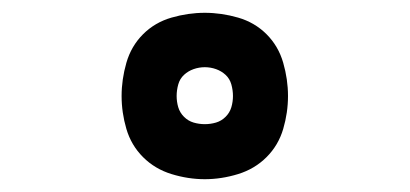

<svg xmlns="http://www.w3.org/2000/svg" viewBox="-20 -805 640 300"><path d="M300 -525Q274 -525 248 -533Q222 -541 203.5 -559.5Q185 -578 177.5 -603.5Q170 -629 170 -655Q170 -681 177.5 -707Q185 -733 203.5 -751.5Q222 -770 248 -777.5Q274 -785 300 -785Q326 -785 352 -777.5Q378 -770 396.5 -751.5Q415 -733 422.5 -707Q430 -681 430 -655Q430 -629 422.5 -603.5Q415 -578 396.5 -559.5Q378 -541 352 -533Q326 -525 300 -525ZM300 -611Q309 -611 317.5 -613.5Q326 -616 332.5 -622.5Q339 -629 341.5 -637.5Q344 -646 344 -655Q344 -664 341.5 -673Q339 -682 332.5 -688Q326 -694 317.5 -697Q309 -700 300 -700Q291 -700 282.5 -697Q274 -694 267.5 -688Q261 -682 258.5 -673Q256 -664 256 -655Q256 -646 258.5 -637.5Q261 -629 267.5 -622.5Q274 -616 282.5 -613.5Q291 -611 300 -611Z"/></svg>

Font: Iosevka Extended
Style: Bold
Weight: 700
Width: 7
Monospace: yes
Designer: Belleve Invis
Foundry: Belleve Invis
Version: Version 32.5.0; ttfautohint (v1.8.4)